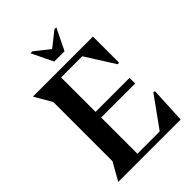

<svg xmlns="http://www.w3.org/2000/svg" viewBox="-249 -979 1090 1090"><g transform="rotate(-45 296.0 -434.5)"><path d="M308.1 -798.8 397 -869.1H412.1L349.1 -740.2H266.1L204.1 -869.1H219.2ZM541 0H40L100.1 -106V-581.1L40 -685.1H522V-475.1H509.8L399.9 -648.9H230V-372.1H502.9V-327.1H230V-36.1H409.2L541 -219.2L551.8 -216.8Z"/></g></svg>

Font: Bluu Next
Style: Bold
Weight: 700
Designer: Jean-Baptiste Morizot, Igor Stepanchenko (Cyrillic)
Foundry: Igor Stepanchenko
Version: Version 1.005